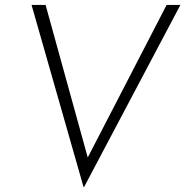

<svg xmlns="http://www.w3.org/2000/svg" viewBox="-20 -730 752 779"><path d="M712 -710 321 29H319L108 -710H165L336 -91L656 -710Z"/></svg>

Font: Josefin Sans Light
Style: Italic
Weight: 300
Italic angle: -7°
Designer: Santiago Orozco
Foundry: Typemade
Version: Version 2.000